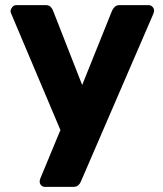

<svg xmlns="http://www.w3.org/2000/svg" viewBox="-20 -540 637 750"><path d="M156 190Q147 190 141 184Q135 178 135 169Q135 167 135.5 163.5Q136 160 138 156L216 -32L24 -486Q21 -493 21 -498Q23 -507 29 -513.5Q35 -520 44 -520H158Q171 -520 177.5 -513.5Q184 -507 187 -499L301 -208L418 -499Q422 -507 428.5 -513.5Q435 -520 448 -520H560Q569 -520 575.5 -513.5Q582 -507 582 -499Q582 -494 579 -486L296 169Q293 177 286 183.5Q279 190 266 190Z"/></svg>

Font: DVN-Rubik
Style: Bold
Weight: 700
Designer: Hubert and Fischer
Foundry: Hubert & Fischer
Version: Version 2.102